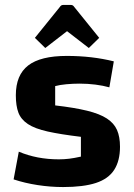

<svg xmlns="http://www.w3.org/2000/svg" viewBox="-20 -741 541 776"><path d="M44 -356Q44 -438 94 -476.5Q144 -515 250 -515Q301 -515 348.5 -509.5Q396 -504 440 -493L422 -388Q397 -395 366 -399Q335 -403 302 -403Q275 -403 248 -400.5Q221 -398 203 -393V-315Q281 -306 332 -293.5Q383 -281 412 -262Q441 -243 453 -215.5Q465 -188 465 -148Q465 -91 441.5 -54.5Q418 -18 367.5 -1.5Q317 15 235 15Q184 15 132 7Q80 -1 35 -16L56 -128Q129 -97 218 -97Q239 -97 259.5 -99.5Q280 -102 307 -108V-188Q224 -198 172.5 -209.5Q121 -221 93 -239.5Q65 -258 54.5 -285.5Q44 -313 44 -356ZM163 -547 121 -588 222 -713Q227 -721 235 -721H267Q275 -721 280 -713L381 -588L339 -547L251 -615Z"/></svg>

Font: Changa SemiBold
Style: Regular
Weight: 600
Designer: Eduardo Rodriguez Tunni
Foundry: Eduardo Rodriguez Tunni
Version: Version 3.002; ttfautohint (v1.8.2)